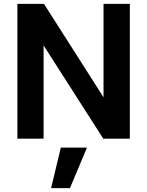

<svg xmlns="http://www.w3.org/2000/svg" viewBox="-20 -720 764 997"><path d="M70.3 0V-700H208.3L517.6 -214.8V-700H654.2V0H516.2L206.4 -484.1V0ZM245.3 257 295.8 46.4H431.7L343.2 257Z"/></svg>

Font: Envelope Sans Variable
Style: Regular
Weight: 500
Designer: Andreas Rasmussen / Norman Anderson
Foundry: mail.de GmbH
Version: Version 1.150